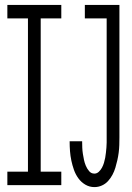

<svg xmlns="http://www.w3.org/2000/svg" viewBox="-20 -755 540 783"><path d="M10 0V-55H94V-680H10V-735H230V-680H146V-55H230V0ZM365 8Q345 8 328 -2Q311 -12 299.5 -28Q288 -44 281.5 -62.5Q275 -81 271 -100Q267 -119 265.5 -138.5Q264 -158 264 -178Q264 -178 264 -178.5Q264 -179 264 -179H315Q315 -179 315 -179Q315 -179 315 -178Q315 -166 315.5 -153Q316 -140 318 -127.5Q320 -115 322.5 -103Q325 -91 330 -79Q335 -67 343.5 -57Q352 -47 365 -47Q375 -47 383 -54.5Q391 -62 396 -71.5Q401 -81 404 -91Q407 -101 409 -111.5Q411 -122 412 -132.5Q413 -143 414 -153Q415 -163 415 -173.5Q415 -184 415 -195V-680H326V-735H467V-195Q467 -179 466.5 -163.5Q466 -148 464 -132.5Q462 -117 458.5 -101.5Q455 -86 450.5 -71Q446 -56 438.5 -42Q431 -28 420.5 -16.5Q410 -5 395.5 1.5Q381 8 365 8Z"/></svg>

Font: Iosevka Slab Light
Style: Regular
Weight: 300
Monospace: yes
Designer: Belleve Invis
Foundry: Belleve Invis
Version: Version 11.1.0; ttfautohint (v1.8.3)